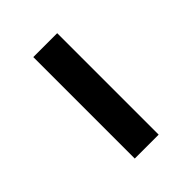

<svg xmlns="http://www.w3.org/2000/svg" viewBox="23 -586 530 530"><g transform="rotate(45 288.0 -321.5)"><path d="M486.1 -368V-274.7H90V-368Z"/></g></svg>

Font: Merriweather 7pt Light
Style: Regular
Weight: 300
Designer: Eben Sorkin
Foundry: Eben Sorkin
Version: Version 2.200;gftools[0.9.31]